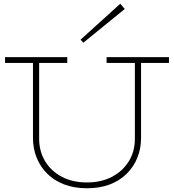

<svg xmlns="http://www.w3.org/2000/svg" viewBox="-20 -991 929 1025"><path d="M444 14Q376 14 322.5 -6.5Q269 -27 232 -64Q195 -101 175.5 -149.5Q156 -198 156 -255V-669H189V-250Q189 -184 220.5 -131Q252 -78 309.5 -47.5Q367 -17 444 -17Q521 -17 578.5 -47.5Q636 -78 668 -130.5Q700 -183 700 -249V-669H733V-255Q733 -198 713.5 -149.5Q694 -101 657 -64Q620 -27 566.5 -6.5Q513 14 444 14ZM7 -655V-686H339V-655ZM549 -655V-686H882V-655ZM425 -763 410 -779 622 -971 646 -943Z"/></svg>

Font: BioRhyme ExtraBold ExtraLight
Style: Regular
Weight: 250
Version: Version 1.600;gftools[0.9.33]